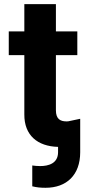

<svg xmlns="http://www.w3.org/2000/svg" viewBox="-20 -696 432 920"><path d="M350.5 -545.5H247.9V-676.1H96.6V-545.5H22V-431.8H96.6V-147.7C95.9 -47.6 159.8 5.3 258.2 7.8V33.4C258.2 87.7 211.3 99.8 172.6 99.8C157.3 99.8 146 98.4 134.6 96.9V196.7C155.9 202.1 175.1 203.8 198.2 203.8C299 203.8 364.3 142.8 364.3 33.4V-126.8L306.8 -114.7L299 -114.3C268.8 -114.3 247.9 -125.7 247.9 -167.6V-431.8H350.5Z"/></svg>

Font: Margiela Sans
Style: Bold
Weight: 700
Designer: Stefan Endress, Andreas Faust
Version: Version 1.100;FEAKit 1.0